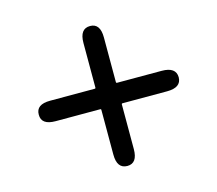

<svg xmlns="http://www.w3.org/2000/svg" viewBox="-115 -926 1229 1089"><g transform="rotate(30 500.0 -381.5)"><path d="M312 -108Q253 -49 211 -92Q168 -134 227 -193L412 -378Q416 -382 412 -386L227 -571Q168 -630 211 -673Q253 -715 312 -656L497 -471Q501 -467 505 -471L690 -656Q749 -715 792 -673Q834 -630 775 -571L590 -386Q586 -382 590 -378L775 -193Q834 -134 792 -92Q749 -49 690 -108L505 -293Q501 -297 497 -293Z"/></g></svg>

Font: Resource Han Rounded JP Heavy
Style: Regular
Weight: 900
Designer: Cyano Hao (round all glyphs); Ryoko NISHIZUKA 西塚涼子 (kana, bopomofo & ideographs); Paul D. Hunt (Latin, Greek & Cyrillic)
Foundry: Cyano Hao
Version: 0.990